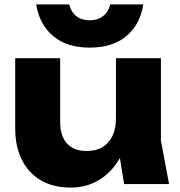

<svg xmlns="http://www.w3.org/2000/svg" viewBox="-20 -835 817 871"><path d="M302 16Q222 16 165.5 -17Q109 -50 79 -110.5Q49 -171 49 -252V-571H253V-281Q253 -218 284 -184Q315 -150 373 -150Q416 -150 445 -167.5Q474 -185 490 -218Q506 -251 506 -297L569 -264Q558 -173 519.5 -110.5Q481 -48 425 -16Q369 16 302 16ZM543 0 506 -229V-571H710V-197L747 0ZM144 -815H294Q302 -781 326 -762Q350 -743 387 -743Q423 -743 447.5 -762Q472 -781 480 -815H630Q616 -724 553.5 -671.5Q491 -619 387 -619Q283 -619 221 -671.5Q159 -724 144 -815Z"/></svg>

Font: Unbounded
Style: Bold
Weight: 700
Designer: Luke Prowse, Jean-Baptiste Morizot, Fátima Lázaro, Florian Runge
Foundry: NaN
Version: Version 1.700